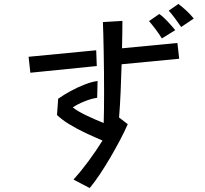

<svg xmlns="http://www.w3.org/2000/svg" viewBox="-20 -885 1040 974"><path d="M899 -748Q887 -766 868 -791.5Q849 -817 836 -831L885 -865Q905 -850 926 -830.5Q947 -811 963 -791ZM801 -690Q788 -712 769 -737Q750 -762 736 -778L788 -814Q807 -801 829.5 -777Q852 -753 869 -732ZM353 26Q390 -15 428.5 -67Q467 -119 500 -172Q460 -189 415 -210Q370 -231 331 -255Q292 -279 269 -302Q269 -302 270 -313.5Q271 -325 272 -340.5Q273 -356 274 -368.5Q275 -381 275 -384Q303 -404 339 -423.5Q375 -443 411.5 -457Q448 -471 475 -474L473 -389Q444 -385 408 -370.5Q372 -356 349 -340Q375 -320 419 -299Q463 -278 506 -261Q507 -290 507.5 -329.5Q508 -369 508 -413Q508 -466 507.5 -520.5Q507 -575 506 -625Q505 -675 504 -714Q503 -753 502 -773L601 -779Q601 -757 600.5 -721Q600 -685 599 -640L880 -667L889 -587L597 -559Q595 -492 592 -420.5Q589 -349 584 -289L628 -255Q612 -218 589 -174.5Q566 -131 540 -86.5Q514 -42 487 -1.5Q460 39 435 69ZM125 -597 468 -630 471 -550 134 -516Z"/></svg>

Font: Stick
Style: Regular
Weight: 400
Designer: Fontworks Inc.
Foundry: Fontworks Inc.
Version: Version 1.100